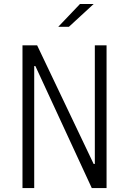

<svg xmlns="http://www.w3.org/2000/svg" viewBox="-20 -962 660 982"><path d="M161 -624H155V0H95V-730H170L459 -123.5H465V-730H525V0H449.5ZM332.5 -825 459 -941.5H389L278 -825Z"/></svg>

Font: Monaspace Neon Var ExtraLight
Style: Regular
Weight: 200
Designer: Riley Cran and the Lettermatic Team
Version: Version 1.200 (Monaspace Neon Var)